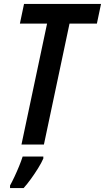

<svg xmlns="http://www.w3.org/2000/svg" viewBox="-20 -734 533 975"><path d="M89 0 219 -614H81L102 -714H493L472 -614H333L203 0ZM31 208Q41 190 53.5 163.5Q66 137 77 110Q88 83 95 61H200V71Q191 92 174 119.5Q157 147 137.5 174Q118 201 100 221H31Z"/></svg>

Font: Noto Sans Condensed SemiBold
Style: Italic
Weight: 600
Width: 3
Italic angle: -12°
Designer: Monotype Design Team
Foundry: Monotype Imaging Inc.
Version: Version 2.013; ttfautohint (v1.8.4.7-5d5b)